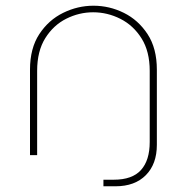

<svg xmlns="http://www.w3.org/2000/svg" viewBox="-20 -543 654 672"><path d="M342 109V86H378Q443 86 473.5 52Q504 18 504 -46V-295Q504 -363 475.5 -408.5Q447 -454 401.5 -477Q356 -500 306 -500Q257 -500 212 -477.5Q167 -455 138.5 -409.5Q110 -364 110 -295V0H85V-299Q85 -374 117.5 -423.5Q150 -473 201 -498Q252 -523 307 -523Q363 -523 413.5 -498Q464 -473 496.5 -423.5Q529 -374 529 -299V-36Q529 31 490.5 70Q452 109 384 109Z"/></svg>

Font: MuseoModerno Thin Thin
Style: Regular
Weight: 250
Version: Version 1.003